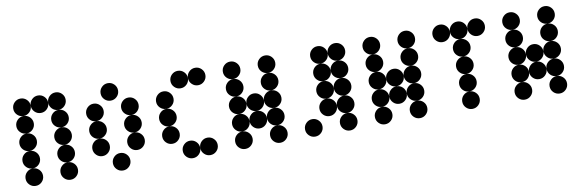

<svg xmlns="http://www.w3.org/2000/svg" viewBox="-49 -1082 4474 1480"><g transform="rotate(-10 2187.5 -342.0)"><path d="M205.1 -615.2Q205.1 -586.9 185.1 -566.9Q165 -546.9 136.7 -546.9Q108.4 -546.9 88.4 -566.9Q68.4 -586.9 68.4 -615.2Q68.4 -643.6 88.4 -663.6Q108.4 -683.6 136.7 -683.6Q165 -683.6 185.1 -663.6Q205.1 -643.6 205.1 -615.2ZM341.8 -615.2Q341.8 -586.9 321.8 -566.9Q301.8 -546.9 273.4 -546.9Q245.1 -546.9 225.1 -566.9Q205.1 -586.9 205.1 -615.2Q205.1 -643.6 225.1 -663.6Q245.1 -683.6 273.4 -683.6Q301.8 -683.6 321.8 -663.6Q341.8 -643.6 341.8 -615.2ZM478.5 -615.2Q478.5 -586.9 458.5 -566.9Q438.5 -546.9 410.2 -546.9Q381.8 -546.9 361.8 -566.9Q341.8 -586.9 341.8 -615.2Q341.8 -643.6 361.8 -663.6Q381.8 -683.6 410.2 -683.6Q438.5 -683.6 458.5 -663.6Q478.5 -643.6 478.5 -615.2ZM205.1 -478.5Q205.1 -450.2 185.1 -430.2Q165 -410.2 136.7 -410.2Q108.4 -410.2 88.4 -430.2Q68.4 -450.2 68.4 -478.5Q68.4 -506.8 88.4 -526.9Q108.4 -546.9 136.7 -546.9Q165 -546.9 185.1 -526.9Q205.1 -506.8 205.1 -478.5ZM478.5 -478.5Q478.5 -450.2 458.5 -430.2Q438.5 -410.2 410.2 -410.2Q381.8 -410.2 361.8 -430.2Q341.8 -450.2 341.8 -478.5Q341.8 -506.8 361.8 -526.9Q381.8 -546.9 410.2 -546.9Q438.5 -546.9 458.5 -526.9Q478.5 -506.8 478.5 -478.5ZM205.1 -341.8Q205.1 -313.5 185.1 -293.5Q165 -273.4 136.7 -273.4Q108.4 -273.4 88.4 -293.5Q68.4 -313.5 68.4 -341.8Q68.4 -370.1 88.4 -390.1Q108.4 -410.2 136.7 -410.2Q165 -410.2 185.1 -390.1Q205.1 -370.1 205.1 -341.8ZM478.5 -341.8Q478.5 -313.5 458.5 -293.5Q438.5 -273.4 410.2 -273.4Q381.8 -273.4 361.8 -293.5Q341.8 -313.5 341.8 -341.8Q341.8 -370.1 361.8 -390.1Q381.8 -410.2 410.2 -410.2Q438.5 -410.2 458.5 -390.1Q478.5 -370.1 478.5 -341.8ZM205.1 -205.1Q205.1 -176.8 185.1 -156.7Q165 -136.7 136.7 -136.7Q108.4 -136.7 88.4 -156.7Q68.4 -176.8 68.4 -205.1Q68.4 -233.4 88.4 -253.4Q108.4 -273.4 136.7 -273.4Q165 -273.4 185.1 -253.4Q205.1 -233.4 205.1 -205.1ZM478.5 -205.1Q478.5 -176.8 458.5 -156.7Q438.5 -136.7 410.2 -136.7Q381.8 -136.7 361.8 -156.7Q341.8 -176.8 341.8 -205.1Q341.8 -233.4 361.8 -253.4Q381.8 -273.4 410.2 -273.4Q438.5 -273.4 458.5 -253.4Q478.5 -233.4 478.5 -205.1ZM205.1 -68.4Q205.1 -40 185.1 -20Q165 0 136.7 0Q108.4 0 88.4 -20Q68.4 -40 68.4 -68.4Q68.4 -96.7 88.4 -116.7Q108.4 -136.7 136.7 -136.7Q165 -136.7 185.1 -116.7Q205.1 -96.7 205.1 -68.4ZM478.5 -68.4Q478.5 -40 458.5 -20Q438.5 0 410.2 0Q381.8 0 361.8 -20Q341.8 -40 341.8 -68.4Q341.8 -96.7 361.8 -116.7Q381.8 -136.7 410.2 -136.7Q438.5 -136.7 458.5 -116.7Q478.5 -96.7 478.5 -68.4Z M888.7 -615.2Q888.7 -586.9 868.7 -566.9Q848.6 -546.9 820.3 -546.9Q792 -546.9 772 -566.9Q752 -586.9 752 -615.2Q752 -643.6 772 -663.6Q792 -683.6 820.3 -683.6Q848.6 -683.6 868.7 -663.6Q888.7 -643.6 888.7 -615.2ZM752 -478.5Q752 -450.2 731.9 -430.2Q711.9 -410.2 683.6 -410.2Q655.3 -410.2 635.3 -430.2Q615.2 -450.2 615.2 -478.5Q615.2 -506.8 635.3 -526.9Q655.3 -546.9 683.6 -546.9Q711.9 -546.9 731.9 -526.9Q752 -506.8 752 -478.5ZM1025.4 -478.5Q1025.4 -450.2 1005.4 -430.2Q985.4 -410.2 957 -410.2Q928.7 -410.2 908.7 -430.2Q888.7 -450.2 888.7 -478.5Q888.7 -506.8 908.7 -526.9Q928.7 -546.9 957 -546.9Q985.4 -546.9 1005.4 -526.9Q1025.4 -506.8 1025.4 -478.5ZM752 -341.8Q752 -313.5 731.9 -293.5Q711.9 -273.4 683.6 -273.4Q655.3 -273.4 635.3 -293.5Q615.2 -313.5 615.2 -341.8Q615.2 -370.1 635.3 -390.1Q655.3 -410.2 683.6 -410.2Q711.9 -410.2 731.9 -390.1Q752 -370.1 752 -341.8ZM1025.4 -341.8Q1025.4 -313.5 1005.4 -293.5Q985.4 -273.4 957 -273.4Q928.7 -273.4 908.7 -293.5Q888.7 -313.5 888.7 -341.8Q888.7 -370.1 908.7 -390.1Q928.7 -410.2 957 -410.2Q985.4 -410.2 1005.4 -390.1Q1025.4 -370.1 1025.4 -341.8ZM752 -205.1Q752 -176.8 731.9 -156.7Q711.9 -136.7 683.6 -136.7Q655.3 -136.7 635.3 -156.7Q615.2 -176.8 615.2 -205.1Q615.2 -233.4 635.3 -253.4Q655.3 -273.4 683.6 -273.4Q711.9 -273.4 731.9 -253.4Q752 -233.4 752 -205.1ZM1025.4 -205.1Q1025.4 -176.8 1005.4 -156.7Q985.4 -136.7 957 -136.7Q928.7 -136.7 908.7 -156.7Q888.7 -176.8 888.7 -205.1Q888.7 -233.4 908.7 -253.4Q928.7 -273.4 957 -273.4Q985.4 -273.4 1005.4 -253.4Q1025.4 -233.4 1025.4 -205.1ZM888.7 -68.4Q888.7 -40 868.7 -20Q848.6 0 820.3 0Q792 0 772 -20Q752 -40 752 -68.4Q752 -96.7 772 -116.7Q792 -136.7 820.3 -136.7Q848.6 -136.7 868.7 -116.7Q888.7 -96.7 888.7 -68.4Z M1435.5 -615.2Q1435.5 -586.9 1415.5 -566.9Q1395.5 -546.9 1367.2 -546.9Q1338.9 -546.9 1318.8 -566.9Q1298.8 -586.9 1298.8 -615.2Q1298.8 -643.6 1318.8 -663.6Q1338.9 -683.6 1367.2 -683.6Q1395.5 -683.6 1415.5 -663.6Q1435.5 -643.6 1435.5 -615.2ZM1572.3 -615.2Q1572.3 -586.9 1552.2 -566.9Q1532.2 -546.9 1503.9 -546.9Q1475.6 -546.9 1455.6 -566.9Q1435.5 -586.9 1435.5 -615.2Q1435.5 -643.6 1455.6 -663.6Q1475.6 -683.6 1503.9 -683.6Q1532.2 -683.6 1552.2 -663.6Q1572.3 -643.6 1572.3 -615.2ZM1298.8 -478.5Q1298.8 -450.2 1278.8 -430.2Q1258.8 -410.2 1230.5 -410.2Q1202.1 -410.2 1182.1 -430.2Q1162.1 -450.2 1162.1 -478.5Q1162.1 -506.8 1182.1 -526.9Q1202.1 -546.9 1230.5 -546.9Q1258.8 -546.9 1278.8 -526.9Q1298.8 -506.8 1298.8 -478.5ZM1298.8 -341.8Q1298.8 -313.5 1278.8 -293.5Q1258.8 -273.4 1230.5 -273.4Q1202.1 -273.4 1182.1 -293.5Q1162.1 -313.5 1162.1 -341.8Q1162.1 -370.1 1182.1 -390.1Q1202.1 -410.2 1230.5 -410.2Q1258.8 -410.2 1278.8 -390.1Q1298.8 -370.1 1298.8 -341.8ZM1298.8 -205.1Q1298.8 -176.8 1278.8 -156.7Q1258.8 -136.7 1230.5 -136.7Q1202.1 -136.7 1182.1 -156.7Q1162.1 -176.8 1162.1 -205.1Q1162.1 -233.4 1182.1 -253.4Q1202.1 -273.4 1230.5 -273.4Q1258.8 -273.4 1278.8 -253.4Q1298.8 -233.4 1298.8 -205.1ZM1435.5 -68.4Q1435.5 -40 1415.5 -20Q1395.5 0 1367.2 0Q1338.9 0 1318.8 -20Q1298.8 -40 1298.8 -68.4Q1298.8 -96.7 1318.8 -116.7Q1338.9 -136.7 1367.2 -136.7Q1395.5 -136.7 1415.5 -116.7Q1435.5 -96.7 1435.5 -68.4ZM1572.3 -68.4Q1572.3 -40 1552.2 -20Q1532.2 0 1503.9 0Q1475.6 0 1455.6 -20Q1435.5 -40 1435.5 -68.4Q1435.5 -96.7 1455.6 -116.7Q1475.6 -136.7 1503.9 -136.7Q1532.2 -136.7 1552.2 -116.7Q1572.3 -96.7 1572.3 -68.4Z M1845.7 -615.2Q1845.7 -586.9 1825.7 -566.9Q1805.7 -546.9 1777.3 -546.9Q1749 -546.9 1729 -566.9Q1709 -586.9 1709 -615.2Q1709 -643.6 1729 -663.6Q1749 -683.6 1777.3 -683.6Q1805.7 -683.6 1825.7 -663.6Q1845.7 -643.6 1845.7 -615.2ZM2119.1 -615.2Q2119.1 -586.9 2099.1 -566.9Q2079.1 -546.9 2050.8 -546.9Q2022.5 -546.9 2002.4 -566.9Q1982.4 -586.9 1982.4 -615.2Q1982.4 -643.6 2002.4 -663.6Q2022.5 -683.6 2050.8 -683.6Q2079.1 -683.6 2099.1 -663.6Q2119.1 -643.6 2119.1 -615.2ZM1845.7 -478.5Q1845.7 -450.2 1825.7 -430.2Q1805.7 -410.2 1777.3 -410.2Q1749 -410.2 1729 -430.2Q1709 -450.2 1709 -478.5Q1709 -506.8 1729 -526.9Q1749 -546.9 1777.3 -546.9Q1805.7 -546.9 1825.7 -526.9Q1845.7 -506.8 1845.7 -478.5ZM2119.1 -478.5Q2119.1 -450.2 2099.1 -430.2Q2079.1 -410.2 2050.8 -410.2Q2022.5 -410.2 2002.4 -430.2Q1982.4 -450.2 1982.4 -478.5Q1982.4 -506.8 2002.4 -526.9Q2022.5 -546.9 2050.8 -546.9Q2079.1 -546.9 2099.1 -526.9Q2119.1 -506.8 2119.1 -478.5ZM1845.7 -341.8Q1845.7 -313.5 1825.7 -293.5Q1805.7 -273.4 1777.3 -273.4Q1749 -273.4 1729 -293.5Q1709 -313.5 1709 -341.8Q1709 -370.1 1729 -390.1Q1749 -410.2 1777.3 -410.2Q1805.7 -410.2 1825.7 -390.1Q1845.7 -370.1 1845.7 -341.8ZM1982.4 -341.8Q1982.4 -313.5 1962.4 -293.5Q1942.4 -273.4 1914.1 -273.4Q1885.7 -273.4 1865.7 -293.5Q1845.7 -313.5 1845.7 -341.8Q1845.7 -370.1 1865.7 -390.1Q1885.7 -410.2 1914.1 -410.2Q1942.4 -410.2 1962.4 -390.1Q1982.4 -370.1 1982.4 -341.8ZM2119.1 -341.8Q2119.1 -313.5 2099.1 -293.5Q2079.1 -273.4 2050.8 -273.4Q2022.5 -273.4 2002.4 -293.5Q1982.4 -313.5 1982.4 -341.8Q1982.4 -370.1 2002.4 -390.1Q2022.5 -410.2 2050.8 -410.2Q2079.1 -410.2 2099.1 -390.1Q2119.1 -370.1 2119.1 -341.8ZM1845.7 -205.1Q1845.7 -176.8 1825.7 -156.7Q1805.7 -136.7 1777.3 -136.7Q1749 -136.7 1729 -156.7Q1709 -176.8 1709 -205.1Q1709 -233.4 1729 -253.4Q1749 -273.4 1777.3 -273.4Q1805.7 -273.4 1825.7 -253.4Q1845.7 -233.4 1845.7 -205.1ZM1982.4 -205.1Q1982.4 -176.8 1962.4 -156.7Q1942.4 -136.7 1914.1 -136.7Q1885.7 -136.7 1865.7 -156.7Q1845.7 -176.8 1845.7 -205.1Q1845.7 -233.4 1865.7 -253.4Q1885.7 -273.4 1914.1 -273.4Q1942.4 -273.4 1962.4 -253.4Q1982.4 -233.4 1982.4 -205.1ZM2119.1 -205.1Q2119.1 -176.8 2099.1 -156.7Q2079.1 -136.7 2050.8 -136.7Q2022.5 -136.7 2002.4 -156.7Q1982.4 -176.8 1982.4 -205.1Q1982.4 -233.4 2002.4 -253.4Q2022.5 -273.4 2050.8 -273.4Q2079.1 -273.4 2099.1 -253.4Q2119.1 -233.4 2119.1 -205.1ZM1845.7 -68.4Q1845.7 -40 1825.7 -20Q1805.7 0 1777.3 0Q1749 0 1729 -20Q1709 -40 1709 -68.4Q1709 -96.7 1729 -116.7Q1749 -136.7 1777.3 -136.7Q1805.7 -136.7 1825.7 -116.7Q1845.7 -96.7 1845.7 -68.4ZM2119.1 -68.4Q2119.1 -40 2099.1 -20Q2079.1 0 2050.8 0Q2022.5 0 2002.4 -20Q1982.4 -40 1982.4 -68.4Q1982.4 -96.7 2002.4 -116.7Q2022.5 -136.7 2050.8 -136.7Q2079.1 -136.7 2099.1 -116.7Q2119.1 -96.7 2119.1 -68.4Z M2529.3 -615.2Q2529.3 -586.9 2509.3 -566.9Q2489.3 -546.9 2460.9 -546.9Q2432.6 -546.9 2412.6 -566.9Q2392.6 -586.9 2392.6 -615.2Q2392.6 -643.6 2412.6 -663.6Q2432.6 -683.6 2460.9 -683.6Q2489.3 -683.6 2509.3 -663.6Q2529.3 -643.6 2529.3 -615.2ZM2666 -615.2Q2666 -586.9 2646 -566.9Q2626 -546.9 2597.7 -546.9Q2569.3 -546.9 2549.3 -566.9Q2529.3 -586.9 2529.3 -615.2Q2529.3 -643.6 2549.3 -663.6Q2569.3 -683.6 2597.7 -683.6Q2626 -683.6 2646 -663.6Q2666 -643.6 2666 -615.2ZM2529.3 -478.5Q2529.3 -450.2 2509.3 -430.2Q2489.3 -410.2 2460.9 -410.2Q2432.6 -410.2 2412.6 -430.2Q2392.6 -450.2 2392.6 -478.5Q2392.6 -506.8 2412.6 -526.9Q2432.6 -546.9 2460.9 -546.9Q2489.3 -546.9 2509.3 -526.9Q2529.3 -506.8 2529.3 -478.5ZM2666 -478.5Q2666 -450.2 2646 -430.2Q2626 -410.2 2597.7 -410.2Q2569.3 -410.2 2549.3 -430.2Q2529.3 -450.2 2529.3 -478.5Q2529.3 -506.8 2549.3 -526.9Q2569.3 -546.9 2597.7 -546.9Q2626 -546.9 2646 -526.9Q2666 -506.8 2666 -478.5ZM2529.3 -341.8Q2529.3 -313.5 2509.3 -293.5Q2489.3 -273.4 2460.9 -273.4Q2432.6 -273.4 2412.6 -293.5Q2392.6 -313.5 2392.6 -341.8Q2392.6 -370.1 2412.6 -390.1Q2432.6 -410.2 2460.9 -410.2Q2489.3 -410.2 2509.3 -390.1Q2529.3 -370.1 2529.3 -341.8ZM2666 -341.8Q2666 -313.5 2646 -293.5Q2626 -273.4 2597.7 -273.4Q2569.3 -273.4 2549.3 -293.5Q2529.3 -313.5 2529.3 -341.8Q2529.3 -370.1 2549.3 -390.1Q2569.3 -410.2 2597.7 -410.2Q2626 -410.2 2646 -390.1Q2666 -370.1 2666 -341.8ZM2529.3 -205.1Q2529.3 -176.8 2509.3 -156.7Q2489.3 -136.7 2460.9 -136.7Q2432.6 -136.7 2412.6 -156.7Q2392.6 -176.8 2392.6 -205.1Q2392.6 -233.4 2412.6 -253.4Q2432.6 -273.4 2460.9 -273.4Q2489.3 -273.4 2509.3 -253.4Q2529.3 -233.4 2529.3 -205.1ZM2666 -205.1Q2666 -176.8 2646 -156.7Q2626 -136.7 2597.7 -136.7Q2569.3 -136.7 2549.3 -156.7Q2529.3 -176.8 2529.3 -205.1Q2529.3 -233.4 2549.3 -253.4Q2569.3 -273.4 2597.7 -273.4Q2626 -273.4 2646 -253.4Q2666 -233.4 2666 -205.1ZM2392.6 -68.4Q2392.6 -40 2372.6 -20Q2352.5 0 2324.2 0Q2295.9 0 2275.9 -20Q2255.9 -40 2255.9 -68.4Q2255.9 -96.7 2275.9 -116.7Q2295.9 -136.7 2324.2 -136.7Q2352.5 -136.7 2372.6 -116.7Q2392.6 -96.7 2392.6 -68.4ZM2666 -68.4Q2666 -40 2646 -20Q2626 0 2597.7 0Q2569.3 0 2549.3 -20Q2529.3 -40 2529.3 -68.4Q2529.3 -96.7 2549.3 -116.7Q2569.3 -136.7 2597.7 -136.7Q2626 -136.7 2646 -116.7Q2666 -96.7 2666 -68.4Z M2939.5 -615.2Q2939.5 -586.9 2919.4 -566.9Q2899.4 -546.9 2871.1 -546.9Q2842.8 -546.9 2822.8 -566.9Q2802.7 -586.9 2802.7 -615.2Q2802.7 -643.6 2822.8 -663.6Q2842.8 -683.6 2871.1 -683.6Q2899.4 -683.6 2919.4 -663.6Q2939.5 -643.6 2939.5 -615.2ZM3212.9 -615.2Q3212.9 -586.9 3192.9 -566.9Q3172.9 -546.9 3144.5 -546.9Q3116.2 -546.9 3096.2 -566.9Q3076.2 -586.9 3076.2 -615.2Q3076.2 -643.6 3096.2 -663.6Q3116.2 -683.6 3144.5 -683.6Q3172.9 -683.6 3192.9 -663.6Q3212.9 -643.6 3212.9 -615.2ZM2939.5 -478.5Q2939.5 -450.2 2919.4 -430.2Q2899.4 -410.2 2871.1 -410.2Q2842.8 -410.2 2822.8 -430.2Q2802.7 -450.2 2802.7 -478.5Q2802.7 -506.8 2822.8 -526.9Q2842.8 -546.9 2871.1 -546.9Q2899.4 -546.9 2919.4 -526.9Q2939.5 -506.8 2939.5 -478.5ZM3212.9 -478.5Q3212.9 -450.2 3192.9 -430.2Q3172.9 -410.2 3144.5 -410.2Q3116.2 -410.2 3096.2 -430.2Q3076.2 -450.2 3076.2 -478.5Q3076.2 -506.8 3096.2 -526.9Q3116.2 -546.9 3144.5 -546.9Q3172.9 -546.9 3192.9 -526.9Q3212.9 -506.8 3212.9 -478.5ZM2939.5 -341.8Q2939.5 -313.5 2919.4 -293.5Q2899.4 -273.4 2871.1 -273.4Q2842.8 -273.4 2822.8 -293.5Q2802.7 -313.5 2802.7 -341.8Q2802.7 -370.1 2822.8 -390.1Q2842.8 -410.2 2871.1 -410.2Q2899.4 -410.2 2919.4 -390.1Q2939.5 -370.1 2939.5 -341.8ZM3076.2 -341.8Q3076.2 -313.5 3056.2 -293.5Q3036.1 -273.4 3007.8 -273.4Q2979.5 -273.4 2959.5 -293.5Q2939.5 -313.5 2939.5 -341.8Q2939.5 -370.1 2959.5 -390.1Q2979.5 -410.2 3007.8 -410.2Q3036.1 -410.2 3056.2 -390.1Q3076.2 -370.1 3076.2 -341.8ZM3212.9 -341.8Q3212.9 -313.5 3192.9 -293.5Q3172.9 -273.4 3144.5 -273.4Q3116.2 -273.4 3096.2 -293.5Q3076.2 -313.5 3076.2 -341.8Q3076.2 -370.1 3096.2 -390.1Q3116.2 -410.2 3144.5 -410.2Q3172.9 -410.2 3192.9 -390.1Q3212.9 -370.1 3212.9 -341.8ZM2939.5 -205.1Q2939.5 -176.8 2919.4 -156.7Q2899.4 -136.7 2871.1 -136.7Q2842.8 -136.7 2822.8 -156.7Q2802.7 -176.8 2802.7 -205.1Q2802.7 -233.4 2822.8 -253.4Q2842.8 -273.4 2871.1 -273.4Q2899.4 -273.4 2919.4 -253.4Q2939.5 -233.4 2939.5 -205.1ZM3076.2 -205.1Q3076.2 -176.8 3056.2 -156.7Q3036.1 -136.7 3007.8 -136.7Q2979.5 -136.7 2959.5 -156.7Q2939.5 -176.8 2939.5 -205.1Q2939.5 -233.4 2959.5 -253.4Q2979.5 -273.4 3007.8 -273.4Q3036.1 -273.4 3056.2 -253.4Q3076.2 -233.4 3076.2 -205.1ZM3212.9 -205.1Q3212.9 -176.8 3192.9 -156.7Q3172.9 -136.7 3144.5 -136.7Q3116.2 -136.7 3096.2 -156.7Q3076.2 -176.8 3076.2 -205.1Q3076.2 -233.4 3096.2 -253.4Q3116.2 -273.4 3144.5 -273.4Q3172.9 -273.4 3192.9 -253.4Q3212.9 -233.4 3212.9 -205.1ZM2939.5 -68.4Q2939.5 -40 2919.4 -20Q2899.4 0 2871.1 0Q2842.8 0 2822.8 -20Q2802.7 -40 2802.7 -68.4Q2802.7 -96.7 2822.8 -116.7Q2842.8 -136.7 2871.1 -136.7Q2899.4 -136.7 2919.4 -116.7Q2939.5 -96.7 2939.5 -68.4ZM3212.9 -68.4Q3212.9 -40 3192.9 -20Q3172.9 0 3144.5 0Q3116.2 0 3096.2 -20Q3076.2 -40 3076.2 -68.4Q3076.2 -96.7 3096.2 -116.7Q3116.2 -136.7 3144.5 -136.7Q3172.9 -136.7 3192.9 -116.7Q3212.9 -96.7 3212.9 -68.4Z M3486.3 -615.2Q3486.3 -586.9 3466.3 -566.9Q3446.3 -546.9 3418 -546.9Q3389.6 -546.9 3369.6 -566.9Q3349.6 -586.9 3349.6 -615.2Q3349.6 -643.6 3369.6 -663.6Q3389.6 -683.6 3418 -683.6Q3446.3 -683.6 3466.3 -663.6Q3486.3 -643.6 3486.3 -615.2ZM3623 -615.2Q3623 -586.9 3603 -566.9Q3583 -546.9 3554.7 -546.9Q3526.4 -546.9 3506.3 -566.9Q3486.3 -586.9 3486.3 -615.2Q3486.3 -643.6 3506.3 -663.6Q3526.4 -683.6 3554.7 -683.6Q3583 -683.6 3603 -663.6Q3623 -643.6 3623 -615.2ZM3759.8 -615.2Q3759.8 -586.9 3739.7 -566.9Q3719.7 -546.9 3691.4 -546.9Q3663.1 -546.9 3643.1 -566.9Q3623 -586.9 3623 -615.2Q3623 -643.6 3643.1 -663.6Q3663.1 -683.6 3691.4 -683.6Q3719.7 -683.6 3739.7 -663.6Q3759.8 -643.6 3759.8 -615.2ZM3623 -478.5Q3623 -450.2 3603 -430.2Q3583 -410.2 3554.7 -410.2Q3526.4 -410.2 3506.3 -430.2Q3486.3 -450.2 3486.3 -478.5Q3486.3 -506.8 3506.3 -526.9Q3526.4 -546.9 3554.7 -546.9Q3583 -546.9 3603 -526.9Q3623 -506.8 3623 -478.5ZM3623 -341.8Q3623 -313.5 3603 -293.5Q3583 -273.4 3554.7 -273.4Q3526.4 -273.4 3506.3 -293.5Q3486.3 -313.5 3486.3 -341.8Q3486.3 -370.1 3506.3 -390.1Q3526.4 -410.2 3554.7 -410.2Q3583 -410.2 3603 -390.1Q3623 -370.1 3623 -341.8ZM3623 -205.1Q3623 -176.8 3603 -156.7Q3583 -136.7 3554.7 -136.7Q3526.4 -136.7 3506.3 -156.7Q3486.3 -176.8 3486.3 -205.1Q3486.3 -233.4 3506.3 -253.4Q3526.4 -273.4 3554.7 -273.4Q3583 -273.4 3603 -253.4Q3623 -233.4 3623 -205.1ZM3623 -68.4Q3623 -40 3603 -20Q3583 0 3554.7 0Q3526.4 0 3506.3 -20Q3486.3 -40 3486.3 -68.4Q3486.3 -96.7 3506.3 -116.7Q3526.4 -136.7 3554.7 -136.7Q3583 -136.7 3603 -116.7Q3623 -96.7 3623 -68.4Z M4033.2 -615.2Q4033.2 -586.9 4013.2 -566.9Q3993.2 -546.9 3964.8 -546.9Q3936.5 -546.9 3916.5 -566.9Q3896.5 -586.9 3896.5 -615.2Q3896.5 -643.6 3916.5 -663.6Q3936.5 -683.6 3964.8 -683.6Q3993.2 -683.6 4013.2 -663.6Q4033.2 -643.6 4033.2 -615.2ZM4306.6 -615.2Q4306.6 -586.9 4286.6 -566.9Q4266.6 -546.9 4238.3 -546.9Q4210 -546.9 4189.9 -566.9Q4169.9 -586.9 4169.9 -615.2Q4169.9 -643.6 4189.9 -663.6Q4210 -683.6 4238.3 -683.6Q4266.6 -683.6 4286.6 -663.6Q4306.6 -643.6 4306.6 -615.2ZM4033.2 -478.5Q4033.2 -450.2 4013.2 -430.2Q3993.2 -410.2 3964.8 -410.2Q3936.5 -410.2 3916.5 -430.2Q3896.5 -450.2 3896.5 -478.5Q3896.5 -506.8 3916.5 -526.9Q3936.5 -546.9 3964.8 -546.9Q3993.2 -546.9 4013.2 -526.9Q4033.2 -506.8 4033.2 -478.5ZM4306.6 -478.5Q4306.6 -450.2 4286.6 -430.2Q4266.6 -410.2 4238.3 -410.2Q4210 -410.2 4189.9 -430.2Q4169.9 -450.2 4169.9 -478.5Q4169.9 -506.8 4189.9 -526.9Q4210 -546.9 4238.3 -546.9Q4266.6 -546.9 4286.6 -526.9Q4306.6 -506.8 4306.6 -478.5ZM4033.2 -341.8Q4033.2 -313.5 4013.2 -293.5Q3993.2 -273.4 3964.8 -273.4Q3936.5 -273.4 3916.5 -293.5Q3896.5 -313.5 3896.5 -341.8Q3896.5 -370.1 3916.5 -390.1Q3936.5 -410.2 3964.8 -410.2Q3993.2 -410.2 4013.2 -390.1Q4033.2 -370.1 4033.2 -341.8ZM4169.9 -341.8Q4169.9 -313.5 4149.9 -293.5Q4129.9 -273.4 4101.6 -273.4Q4073.2 -273.4 4053.2 -293.5Q4033.2 -313.5 4033.2 -341.8Q4033.2 -370.1 4053.2 -390.1Q4073.2 -410.2 4101.6 -410.2Q4129.9 -410.2 4149.9 -390.1Q4169.9 -370.1 4169.9 -341.8ZM4306.6 -341.8Q4306.6 -313.5 4286.6 -293.5Q4266.6 -273.4 4238.3 -273.4Q4210 -273.4 4189.9 -293.5Q4169.9 -313.5 4169.9 -341.8Q4169.9 -370.1 4189.9 -390.1Q4210 -410.2 4238.3 -410.2Q4266.6 -410.2 4286.6 -390.1Q4306.6 -370.1 4306.6 -341.8ZM4033.2 -205.1Q4033.2 -176.8 4013.2 -156.7Q3993.2 -136.7 3964.8 -136.7Q3936.5 -136.7 3916.5 -156.7Q3896.5 -176.8 3896.5 -205.1Q3896.5 -233.4 3916.5 -253.4Q3936.5 -273.4 3964.8 -273.4Q3993.2 -273.4 4013.2 -253.4Q4033.2 -233.4 4033.2 -205.1ZM4169.9 -205.1Q4169.9 -176.8 4149.9 -156.7Q4129.9 -136.7 4101.6 -136.7Q4073.2 -136.7 4053.2 -156.7Q4033.2 -176.8 4033.2 -205.1Q4033.2 -233.4 4053.2 -253.4Q4073.2 -273.4 4101.6 -273.4Q4129.9 -273.4 4149.9 -253.4Q4169.9 -233.4 4169.9 -205.1ZM4306.6 -205.1Q4306.6 -176.8 4286.6 -156.7Q4266.6 -136.7 4238.3 -136.7Q4210 -136.7 4189.9 -156.7Q4169.9 -176.8 4169.9 -205.1Q4169.9 -233.4 4189.9 -253.4Q4210 -273.4 4238.3 -273.4Q4266.6 -273.4 4286.6 -253.4Q4306.6 -233.4 4306.6 -205.1ZM4033.2 -68.4Q4033.2 -40 4013.2 -20Q3993.2 0 3964.8 0Q3936.5 0 3916.5 -20Q3896.5 -40 3896.5 -68.4Q3896.5 -96.7 3916.5 -116.7Q3936.5 -136.7 3964.8 -136.7Q3993.2 -136.7 4013.2 -116.7Q4033.2 -96.7 4033.2 -68.4ZM4306.6 -68.4Q4306.6 -40 4286.6 -20Q4266.6 0 4238.3 0Q4210 0 4189.9 -20Q4169.9 -40 4169.9 -68.4Q4169.9 -96.7 4189.9 -116.7Q4210 -136.7 4238.3 -136.7Q4266.6 -136.7 4286.6 -116.7Q4306.6 -96.7 4306.6 -68.4Z"/></g></svg>

Font: DatDot
Style: Bold
Weight: 700
Designer: GGBot
Version: 1.00